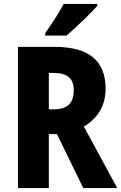

<svg xmlns="http://www.w3.org/2000/svg" viewBox="-20 -951 613 971"><path d="M472 -921V-931H302C278 -886 243 -832 209 -784V-771H316C365 -812 440 -885 472 -921ZM256 -714H71V0H227V-273H268L401 0H573L404 -311C472 -351 514 -414 514 -502C514 -644 430 -714 256 -714ZM250 -582C320 -582 353 -556 353 -495C353 -431 323 -398 252 -398H227V-582Z"/></svg>

Font: Noto Sans Gurmukhi Condensed ExtraBold
Style: Regular
Weight: 800
Width: 3
Designer: Jelle Bosma - Monotype Design Team
Foundry: Monotype Imaging Inc.
Version: Version 2.004